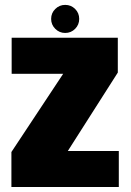

<svg xmlns="http://www.w3.org/2000/svg" viewBox="-20 -746 522 766"><path d="M25.5 0V-139.5L232 -451.5H26.5V-595.5H450V-456.5L250.5 -143.5H454V0ZM240 -614.5Q217 -614.5 200.5 -631Q184 -647.5 184 -670.5Q184 -694 200.5 -710.2Q217 -726.5 240 -726.5Q263.5 -726.5 279.8 -710.2Q296 -694 296 -670.5Q296 -647.5 279.8 -631Q263.5 -614.5 240 -614.5Z"/></svg>

Font: Anybody Black
Style: Regular
Weight: 900
Designer: Tyler Finck
Foundry: Etcetera Type Company
Version: Version 1.010; ttfautohint (v1.8.3) -l 8 -r 50 -G 200 -x 14 